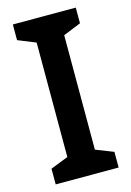

<svg xmlns="http://www.w3.org/2000/svg" viewBox="-111 -771 567 828"><g transform="rotate(-15 172.5 -357.0)"><path d="M313 0H32V-70L111 -101V-612L32 -644V-714H313V-644L234 -612V-101L313 -70Z"/></g></svg>

Font: Noto Sans Sinhala UI SemiCondensed SemiBold
Style: Regular
Weight: 600
Width: 4
Designer: Jelle Bosma - Monotype Design Team
Foundry: Monotype Imaging Inc.
Version: Version 2.006; ttfautohint (v1.8.4.7-5d5b)